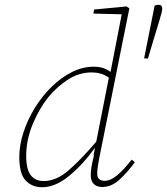

<svg xmlns="http://www.w3.org/2000/svg" viewBox="-20 -773 701 806"><path d="M90 -119Q90 -61 109.5 -37Q129 -13 163 -13Q216 -13 267.5 -57.5Q319 -102 384 -178L437 -447Q420 -459 402 -464Q384 -469 365 -469Q311 -469 264 -438Q217 -407 182 -364Q145 -318 117.5 -252Q90 -186 90 -119ZM409 12Q387 12 374 -0.5Q361 -13 361 -37Q361 -54 364 -72.5Q367 -91 374 -119L373 -123L379 -153Q328 -82 270 -34.5Q212 13 157 13Q114 13 87.5 -15.5Q61 -44 61 -113Q61 -164 78.5 -217.5Q96 -271 126.5 -320.5Q157 -370 197 -409Q237 -448 282 -470.5Q327 -493 373 -493Q416 -493 444 -471L491 -713L372 -716L375 -733L511 -746L523 -738L397 -111Q394 -95 391 -76.5Q388 -58 388 -45Q388 -14 419 -14Q444 -14 471.5 -37Q499 -60 533 -103L546 -92Q513 -47 480 -17.5Q447 12 409 12ZM645 -753Q661 -753 661 -737Q661 -725 650.5 -691.5Q640 -658 623 -601L601 -527L585 -528L629 -749Q636 -753 645 -753Z"/></svg>

Font: Source Serif 4 SmText ExtraLight
Style: Italic
Weight: 200
Italic angle: -12°
Designer: Frank Grießhammer
Foundry: Adobe
Version: Version 4.005;hotconv 1.1.0;makeotfexe 2.6.0